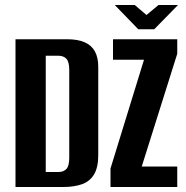

<svg xmlns="http://www.w3.org/2000/svg" viewBox="-20 -748 742 768"><path d="M42 0V-591H249Q291 -591 318.5 -579Q346 -567 359.5 -542.5Q373 -518 373 -481V-127Q373 -78 356 -50Q339 -22 307.5 -11Q276 0 233 0ZM163 -60H214Q234 -60 245.5 -72Q257 -84 257 -117V-468Q257 -501 245.5 -513Q234 -525 214 -525H163ZM422 0V-74L556 -509H432V-591H689V-533L547 -82H689V0ZM533 -631 439 -728H519L566 -688L614 -728H692L597 -631Z"/></svg>

Font: Alumni Sans Thin
Style: Bold
Weight: 700
Version: Version 1.018